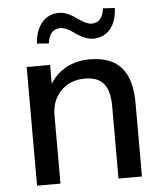

<svg xmlns="http://www.w3.org/2000/svg" viewBox="-54 -821 743 869"><g transform="rotate(-5 317.5 -386.5)"><path d="M79.1 0V-539.1H185.5V-453.1Q212.9 -499 259.8 -523.9Q306.6 -548.8 365.2 -548.8Q461.9 -548.8 508.8 -496.1Q555.7 -443.4 555.7 -334V0H449.2V-329.1Q449.2 -398.4 422.4 -431.2Q395.5 -463.9 336.9 -463.9Q269.5 -463.9 227.5 -420.9Q185.5 -377.9 185.5 -309.6V0ZM134.8 -640.6Q138.7 -701.2 168.5 -735.8Q198.2 -770.5 245.1 -770.5Q283.2 -770.5 328.1 -736.3Q367.2 -709 388.7 -709Q438.5 -709 446.3 -773.4L500 -770.5Q497.1 -709 467.8 -674.8Q438.5 -640.6 390.6 -640.6Q353.5 -640.6 305.7 -675.8Q271.5 -701.2 246.1 -701.2Q196.3 -701.2 188.5 -636.7Z"/></g></svg>

Font: Min Sans Medium
Style: Regular
Weight: 500
Designer: Jinseong-Kim, NotoSansCJK, Nunito
Foundry: Jinseong-Kim
Version: Version 1.400;Glyphs 3.1.2 (3151)